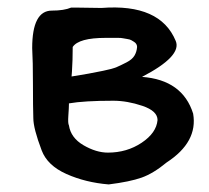

<svg xmlns="http://www.w3.org/2000/svg" viewBox="-20 -457 553 507"><path d="M162 -181Q162 -173 160.5 -152Q159 -131 162 -126Q167 -93 200.5 -73.5Q234 -54 265 -54Q315 -54 354 -80Q393 -106 396 -140Q396 -164 356 -177.5Q316 -191 279 -191Q202 -191 162 -184ZM65 -330Q65 -429 117 -429Q149 -429 168 -437H179L248 -436Q403 -448 444 -349Q461 -309 355 -254Q462 -246 490 -157Q503 -82 420 -28Q385 1 354 12Q323 23 267 30Q206 25 155.5 2.5Q105 -20 90 -60Q68 -118 68 -145Q67 -173 67 -234.5Q67 -296 65 -330ZM169 -255Q200 -260 213.5 -262.5Q227 -265 252 -270Q277 -275 288.5 -280Q300 -285 314.5 -292.5Q329 -300 335 -310Q341 -320 342 -333Q342 -337 340 -340.5Q338 -344 334 -346.5Q330 -349 326.5 -351Q323 -353 316 -354Q309 -355 304.5 -356Q300 -357 292 -357Q284 -357 280.5 -357Q277 -357 269 -357Q261 -357 259 -357Q188 -357 172 -333Q172 -298 170 -268Z"/></svg>

Font: Excalifont
Style: Regular
Weight: 400
Designer: Your Own Font Foundry (Virgil); Ján Filípek / DizajnDesign (Excalifont, modifications)
Foundry: Your Own Font Foundry (Virgil); Ján Filípek / DizajnDesign (Excalifont, modifications)
Version: Version 1.000;Glyphs 3.2 (3227)